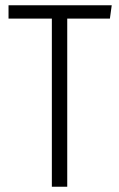

<svg xmlns="http://www.w3.org/2000/svg" viewBox="-20 -705 449 725"><path d="M401.9 -685.1 395 -634.8H233.9V0H175.8V-634.8H12.2V-685.1Z"/></svg>

Font: Fira Sans Compressed Light
Style: Regular
Weight: 300
Width: 1
Designer: Carrois Corporate & Edenspiekermann AG
Foundry: Carrois Corporate GbR & Edenspiekermann AG
Version: Version 4.203;PS 004.203;hotconv 1.0.88;makeotf.lib2.5.64775